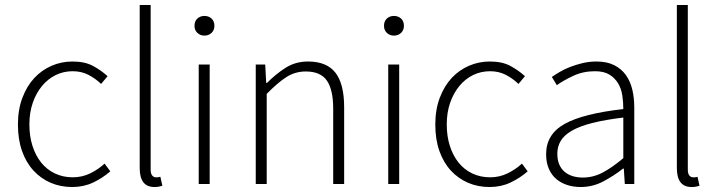

<svg xmlns="http://www.w3.org/2000/svg" viewBox="-20 -739 2883 771"><path d="M270 12Q223 12 183.5 -5Q144 -22 114.5 -54Q85 -86 68.5 -132.5Q52 -179 52 -239Q52 -299 70 -346.5Q88 -394 118 -426Q148 -458 187.5 -475Q227 -492 271 -492Q321 -492 354 -474Q387 -456 412 -433L386 -402Q363 -424 335 -438.5Q307 -453 272 -453Q235 -453 203.5 -437.5Q172 -422 148.5 -393.5Q125 -365 111.5 -326Q98 -287 98 -239Q98 -192 110.5 -153Q123 -114 145.5 -86Q168 -58 200.5 -42.5Q233 -27 272 -27Q310 -27 342.5 -43Q375 -59 400 -82L423 -51Q392 -24 354 -6Q316 12 270 12Z M600 12Q541 12 541 -64V-719H585V-58Q585 -42 591 -34.5Q597 -27 606 -27Q609 -27 612.5 -27Q616 -27 624 -29L632 7Q625 9 618 10.5Q611 12 600 12Z M778 0V-480H822V0ZM801 -596Q784 -596 772.5 -607Q761 -618 761 -635Q761 -654 772.5 -664.5Q784 -675 801 -675Q818 -675 829.5 -664.5Q841 -654 841 -635Q841 -618 829.5 -607Q818 -596 801 -596Z M1007 0V-480H1045L1049 -406H1052Q1089 -443 1128 -467.5Q1167 -492 1217 -492Q1292 -492 1327 -447Q1362 -402 1362 -308V0H1318V-302Q1318 -379 1292.5 -415.5Q1267 -452 1208 -452Q1165 -452 1130 -429.5Q1095 -407 1051 -362V0Z M1539 0V-480H1583V0ZM1562 -596Q1545 -596 1533.5 -607Q1522 -618 1522 -635Q1522 -654 1533.5 -664.5Q1545 -675 1562 -675Q1579 -675 1590.5 -664.5Q1602 -654 1602 -635Q1602 -618 1590.5 -607Q1579 -596 1562 -596Z M1946 12Q1899 12 1859.5 -5Q1820 -22 1790.5 -54Q1761 -86 1744.5 -132.5Q1728 -179 1728 -239Q1728 -299 1746 -346.5Q1764 -394 1794 -426Q1824 -458 1863.5 -475Q1903 -492 1947 -492Q1997 -492 2030 -474Q2063 -456 2088 -433L2062 -402Q2039 -424 2011 -438.5Q1983 -453 1948 -453Q1911 -453 1879.5 -437.5Q1848 -422 1824.5 -393.5Q1801 -365 1787.5 -326Q1774 -287 1774 -239Q1774 -192 1786.5 -153Q1799 -114 1821.5 -86Q1844 -58 1876.5 -42.5Q1909 -27 1948 -27Q1986 -27 2018.5 -43Q2051 -59 2076 -82L2099 -51Q2068 -24 2030 -6Q1992 12 1946 12Z M2312 12Q2283 12 2258 4Q2233 -4 2214 -20Q2195 -36 2184 -61Q2173 -86 2173 -120Q2173 -200 2247.5 -241.5Q2322 -283 2483 -301Q2483 -328 2479 -355.5Q2475 -383 2462 -404.5Q2449 -426 2427 -439.5Q2405 -453 2369 -453Q2321 -453 2281 -434Q2241 -415 2216 -397L2196 -430Q2209 -439 2227.5 -450Q2246 -461 2269 -470Q2292 -479 2319 -485.5Q2346 -492 2375 -492Q2417 -492 2446 -477.5Q2475 -463 2493 -438Q2511 -413 2519 -379.5Q2527 -346 2527 -307V0H2489L2485 -62H2482Q2445 -33 2402.5 -10.5Q2360 12 2312 12ZM2320 -26Q2362 -26 2400 -46Q2438 -66 2483 -104V-267Q2409 -258 2358 -245Q2307 -232 2276 -214Q2245 -196 2231.5 -173Q2218 -150 2218 -122Q2218 -96 2226 -78Q2234 -60 2248 -48.5Q2262 -37 2280.5 -31.5Q2299 -26 2320 -26Z M2757 12Q2698 12 2698 -64V-719H2742V-58Q2742 -42 2748 -34.5Q2754 -27 2763 -27Q2766 -27 2769.5 -27Q2773 -27 2781 -29L2789 7Q2782 9 2775 10.5Q2768 12 2757 12Z"/></svg>

Font: TypoPRO Source Sans Pro
Style: Regular
Weight: 300
Designer: Paul D. Hunt
Foundry: Adobe Systems Incorporated
Version: Version 2.020;PS 2.000;hotconv 1.0.86;makeotf.lib2.5.63406